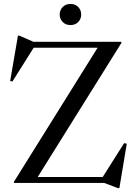

<svg xmlns="http://www.w3.org/2000/svg" viewBox="-20 -927 690 973"><path d="M595 -715V-709L171 -30H500.5L609 -201.5L622.5 -199L585 26H576.5L508 0H50.5V-5.5L474.5 -685H150.5L43 -514L31.5 -516.5L71 -746.5H77.5L150 -715ZM337 -800Q312.5 -800 297.5 -815.8Q282.5 -831.5 282.5 -853.5Q282.5 -875.5 297.5 -891.2Q312.5 -907 337 -907Q362 -907 376.8 -891.2Q391.5 -875.5 391.5 -853.5Q391.5 -831.5 376.8 -815.8Q362 -800 337 -800Z"/></svg>

Font: Newsreader 72pt
Style: Regular
Weight: 400
Designer: Hugues Gentile
Foundry: Production Type
Version: Version 1.003; ttfautohint (v1.8.3)